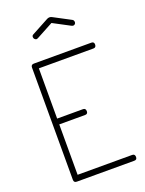

<svg xmlns="http://www.w3.org/2000/svg" viewBox="-174 -1035 845 1117"><g transform="rotate(-20 249.0 -476.5)"><path d="M119 -695V-384H279Q296 -384 296 -365Q296 -348 279 -348H119V-36H457Q474 -36 474 -17Q474 0 457 0H101Q83 0 83 -18V-713Q83 -731 101 -731H457Q474 -731 474 -714Q474 -695 457 -695ZM278 -918 174 -862Q173 -862 170 -860.5Q167 -859 166 -859Q159 -859 153.5 -864.5Q148 -870 148 -878Q148 -888 157 -892L261 -948Q269 -953 278 -953Q287 -953 295 -948L399 -893Q408 -888 408 -876Q408 -869 403 -864.5Q398 -860 391 -860Q389 -860 385 -862Q383 -863 382 -863Z"/></g></svg>

Font: Dosis
Style: ExtraLight
Weight: 250
Designer: Edgar Tolentino, Pablo Impallari, Igino Marini
Foundry: Edgar Tolentino, Pablo Impallari, Igino Marini
Version: Version 1.007